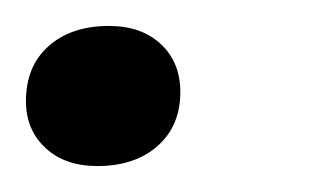

<svg xmlns="http://www.w3.org/2000/svg" viewBox="-24 -121 245 148"><path d="M-4 -43Q-4 -70 13.5 -85.5Q31 -101 60 -101Q85 -101 100 -87Q115 -73 115 -50Q115 -24 97.5 -8.5Q80 7 51 7Q26 7 11 -7Q-4 -21 -4 -43Z"/></svg>

Font: Mona Sans Medium
Style: Italic
Weight: 500
Italic angle: -11.7°
Designer: Deni Anggara
Foundry: GitHub
Version: Version 2.000